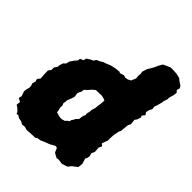

<svg xmlns="http://www.w3.org/2000/svg" viewBox="-210 -839 979 979"><g transform="rotate(45 279.5 -349.5)"><path d="M134 18 115 20 102 12 81 8 70 0 57 1 54 -8 40 -22 25 -32 27 -54 8 -64 12 -81 3 -107 5 -125 9 -137V-153L4 -164L9 -184L5 -198L17 -213L15 -240L14 -268L25 -283V-301L37 -318L36 -326L43 -348L54 -358L60 -379L75 -400L86 -413L88 -426L106 -434L109 -449L126 -460L143 -468L151 -481L167 -488L182 -497L201 -504L223 -513L249 -519L277 -522L283 -518L306 -525L319 -521L335 -524L350 -532L361 -558L359 -576L361 -592L358 -603L367 -631L376 -645L387 -665L396 -685L407 -704L417 -709L444 -721L456 -722L490 -720L515 -714L528 -703L547 -691L554 -679L549 -663L559 -651L556 -631L549 -607V-595L542 -575L541 -564L533 -535L528 -523L530 -505L522 -490L518 -472L527 -459L515 -443L519 -434L513 -415L504 -402L507 -374L500 -359L497 -333L496 -316L490 -303L484 -273L483 -253V-232L477 -216L471 -200L483 -190L475 -173L477 -144L469 -126L474 -110L471 -95L466 -85L475 -55L472 -30L462 -22L444 -8L433 7L420 12L401 18L370 14L363 17L343 7L335 1L326 -21L314 -24L287 -9L274 -4L253 4L239 11L222 13L211 20L185 21L151 23ZM231 -142 242 -143 258 -148 264 -156 275 -163 278 -175 283 -181 289 -193 301 -205 303 -217 305 -231 311 -244 309 -253 313 -268 314 -283 317 -293 320 -303 321 -312 322 -324 324 -334 326 -352V-364L315 -368L303 -371L295 -372L282 -371H267L257 -370L246 -361L236 -351L229 -342L220 -334L213 -327L211 -311L206 -303L202 -291L204 -280L205 -269L201 -256L196 -243L191 -229L190 -218L188 -205L193 -194L192 -182L194 -172L196 -162L198 -150L207 -148L218 -144Z"/></g></svg>

Font: Winky Rough ExtraBold
Style: Italic
Weight: 800
Italic angle: -8.97852°
Designer: Simon Atzbach
Foundry: typofactur
Version: Version 1.206; ttfautohint (v1.8.4.7-5d5b)